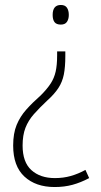

<svg xmlns="http://www.w3.org/2000/svg" viewBox="-20 -558 405 773"><path d="M257 -498Q257 -481 249.5 -470Q242 -459 225 -459Q207 -459 199.5 -469Q192 -479 192 -498Q192 -538 225 -538Q242 -538 249.5 -527Q257 -516 257 -498ZM243 -333Q243 -288 237 -258Q231 -228 215 -203.5Q199 -179 170 -153Q139 -124 116.5 -98.5Q94 -73 82.5 -43.5Q71 -14 71 28Q71 95 106.5 127Q142 159 201 159Q235 159 265 150.5Q295 142 324 126L339 159Q305 177 272 186Q239 195 200 195Q124 195 78.5 153Q33 111 33 28Q33 -21 47 -55Q61 -89 86 -117Q111 -145 144 -174Q169 -199 183.5 -221Q198 -243 204 -269.5Q210 -296 210 -335V-351H243Z"/></svg>

Font: Noto Sans Hebrew SemiCondensed ExtraLight
Style: Regular
Weight: 200
Width: 4
Designer: Monotype Design Team
Foundry: Monotype Imaging Inc.
Version: Version 2.004; ttfautohint (v1.8.4.7-5d5b)